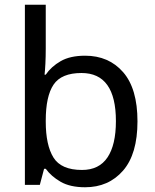

<svg xmlns="http://www.w3.org/2000/svg" viewBox="-20 -780 655 810"><path d="M173 -575Q173 -541 171.5 -511.5Q170 -482 168 -465H173Q196 -499 236 -522Q276 -545 339 -545Q439 -545 499.5 -475.5Q560 -406 560 -268Q560 -130 499 -60Q438 10 339 10Q276 10 236 -13Q196 -36 173 -68H166L148 0H85V-760H173ZM324 -472Q239 -472 206 -423Q173 -374 173 -271V-267Q173 -168 205.5 -115.5Q238 -63 326 -63Q398 -63 433.5 -116Q469 -169 469 -269Q469 -472 324 -472Z"/></svg>

Font: Noto Sans Lydian
Style: Regular
Weight: 400
Designer: Monotype Design Team
Foundry: Monotype Imaging Inc.
Version: Version 2.002; ttfautohint (v1.8.4.7-5d5b)